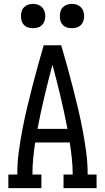

<svg xmlns="http://www.w3.org/2000/svg" viewBox="-20 -968 540 988"><path d="M23 0V-70H69V-74Q69 -130 76.5 -186Q84 -242 94.5 -297.5Q105 -353 118 -408Q131 -463 145 -517.5Q159 -572 174 -626.5Q189 -681 205 -735H295Q311 -681 326 -626.5Q341 -572 355 -517.5Q369 -463 382 -408Q395 -353 405.5 -297.5Q416 -242 423.5 -186Q431 -130 431 -74V-70H477V0H307V-70H354V-74Q354 -114 349.5 -154.5Q345 -195 339 -235H161Q155 -195 151 -154.5Q147 -114 147 -74V-70H193V0ZM173 -305H327Q311 -389 291.5 -471Q272 -553 250 -635Q228 -553 208.5 -471Q189 -389 173 -305ZM350 -823Q337 -823 325 -826.5Q313 -830 304 -839Q295 -848 291.5 -860Q288 -872 288 -885Q288 -898 291.5 -910Q295 -922 304 -931Q313 -940 325 -944Q337 -948 350 -948Q363 -948 375 -944Q387 -940 396 -931Q405 -922 409 -910Q413 -898 413 -885Q413 -872 409 -860Q405 -848 396 -839Q387 -830 375 -826.5Q363 -823 350 -823ZM150 -823Q137 -823 125 -826.5Q113 -830 104 -839Q95 -848 91.5 -860Q88 -872 88 -885Q88 -898 91.5 -910Q95 -922 104 -931Q113 -940 125 -944Q137 -948 150 -948Q163 -948 175 -944Q187 -940 196 -931Q205 -922 209 -910Q213 -898 213 -885Q213 -872 209 -860Q205 -848 196 -839Q187 -830 175 -826.5Q163 -823 150 -823Z"/></svg>

Font: Iosevka Curly Slab
Style: Regular
Weight: 400
Monospace: yes
Designer: Belleve Invis
Foundry: Belleve Invis
Version: Version 22.1.2; ttfautohint (v1.8.4)